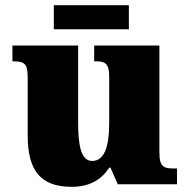

<svg xmlns="http://www.w3.org/2000/svg" viewBox="-20 -712 731 742"><path d="M188 -599H478V-692H188ZM257 10C328 10 373 -19 402 -64H407L435 0H664V-61H652C617 -61 596 -64 596 -121V-536H344V-475H348C382 -475 402 -471 402 -417V-235C402 -145 383 -90 336 -90C294 -90 282 -149 282 -234V-536H28V-475H32C83 -475 87 -459 87 -402V-189C87 -56 134 10 257 10Z"/></svg>

Font: Noto Serif Malayalam Black
Style: Regular
Weight: 900
Designer: Indian type Foundry, Jelle Bosma, Monotype Design Team
Foundry: Monotype Imaging Inc.
Version: Version 2.104